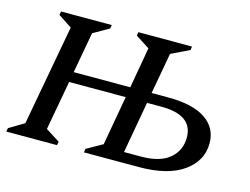

<svg xmlns="http://www.w3.org/2000/svg" viewBox="-81 -693 1077 826"><g transform="rotate(15 457.0 -280.0)"><path d="M3 0 6 -16 73 -56 155 -504 94 -544 97 -560H323L320 -544L250 -504L217 -322H469L501 -504L439 -544L441 -560H680L678 -544L597 -505L564 -322H640Q747 -322 804 -284Q861 -246 861 -177Q861 -99 791.5 -49.5Q722 0 592 0H349L351 -16L422 -56L461 -276H209L169 -56L232 -16L229 0ZM515 -46H590Q675 -46 717.5 -82Q760 -118 760 -176Q760 -276 620 -276H556Z"/></g></svg>

Font: Spectral SC Medium
Style: Italic
Weight: 500
Italic angle: -10°
Designer: Jean-Baptiste Levee
Foundry: Production Type
Version: Version 2.001